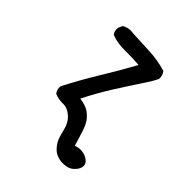

<svg xmlns="http://www.w3.org/2000/svg" viewBox="-180 -618 861 861"><g transform="rotate(45 250.0 -187.5)"><path d="M349 131Q322 127 307.5 117Q293 107 279.5 87.5Q266 68 257 26.5Q248 -15 222.5 -37.5Q197 -60 169 -59Q141 -58 117 -69Q105 -85 107 -106Q148 -186 196 -264.5Q244 -343 287 -421Q244 -425 198 -424Q152 -423 113 -438Q101 -452 104 -474L113 -494Q138 -510 172 -504Q227 -502 281 -499Q335 -496 384 -481Q398 -465 396 -442Q386 -419 356.5 -375Q327 -331 285.5 -265.5Q244 -200 209 -130Q248 -124 266.5 -111Q285 -98 297.5 -80.5Q310 -63 320.5 -30Q331 3 341 37Q362 29 383.5 32Q405 35 421 48.5Q437 62 432.5 81Q428 100 408 116.5Q388 133 349 131Z"/></g></svg>

Font: NaniFont Regular
Style: Regular
Weight: 400
Designer: Nanigashitei
Version: Version 1.036